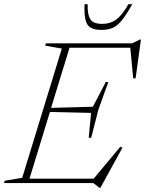

<svg xmlns="http://www.w3.org/2000/svg" viewBox="-46 -878 696 921"><path d="M431.5 23 401.5 0H-26.5L-23.5 -11L60.5 -25L250.5 -645L171 -659L174 -670H587.5L625.5 -688.5H630L604.5 -502.5L593 -502L579 -649H287.5L199 -360.5L399.5 -366L461.5 -484.5H473.5L425.5 -350.5L391.5 -217H379.5L391 -336.5L193.5 -341L95.5 -21H403.5L531.5 -174.5L541 -169L435.5 23ZM443.5 -763.5Q485 -763.5 513.8 -786Q542.5 -808.5 570 -858H588.5Q560.5 -808 539 -781.2Q517.5 -754.5 495 -744.5Q472.5 -734.5 440.5 -734.5Q409 -734.5 390.2 -744.5Q371.5 -754.5 364.5 -781.2Q357.5 -808 359.5 -858H374.5Q373 -807.5 387.5 -785.5Q402 -763.5 443.5 -763.5Z"/></svg>

Font: Newsreader Text ExtraLight
Style: Italic
Weight: 275
Italic angle: -17°
Designer: Hugues Gentile
Foundry: Production Type
Version: Version 1.001